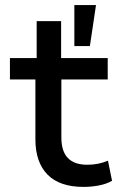

<svg xmlns="http://www.w3.org/2000/svg" viewBox="-20 -725 480 754"><path d="M308 9Q214 9 166.5 -39.5Q119 -88 119 -178V-413H19V-497H124V-642H220V-497H403V-413H221V-185Q221 -131 246.5 -104.5Q272 -78 323 -78Q345 -78 365 -82Q385 -86 404 -94L420 -15Q397 -2 367.5 3.5Q338 9 308 9ZM272 -544V-705H357L333 -544Z"/></svg>

Font: Nunito Sans 7pt Medium
Style: Regular
Weight: 500
Designer: Vernon Adams
Foundry: Vernon Adams
Version: Version 3.101;gftools[0.9.27]